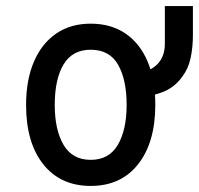

<svg xmlns="http://www.w3.org/2000/svg" viewBox="-20 -601 656 633"><path d="M279 12Q179.5 12 122.8 -59.2Q66 -130.5 66 -255Q66 -337.5 91.8 -397.5Q117.5 -457.5 165 -490.2Q212.5 -523 279 -523Q345.5 -523 393.2 -490.8Q441 -458.5 466.5 -398.5Q492 -338.5 492 -255.5Q492 -131.5 435.5 -59.8Q379 12 279 12ZM279 -74Q339.5 -74 368.5 -123.5Q397.5 -173 397.5 -255.5Q397.5 -338.5 369.2 -387.8Q341 -437 279 -437Q218.5 -437 189.5 -388.5Q160.5 -340 160.5 -255Q160.5 -173 189.5 -123.5Q218.5 -74 279 -74ZM423.5 -277V-354.5Q477 -365.5 500.2 -390.8Q523.5 -416 523.5 -456V-581H616V-486Q616 -445.5 608.5 -410Q601 -374.5 580.5 -347.5Q553.5 -310.5 512.5 -296Q471.5 -281.5 423.5 -277Z"/></svg>

Font: Overpass Mono Medium
Style: Regular
Weight: 500
Monospace: yes
Designer: Delve Withrington, Dave Bailey
Foundry: Delve Fonts LLC
Version: Version 4.000